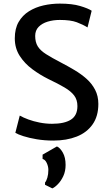

<svg xmlns="http://www.w3.org/2000/svg" viewBox="-20 -771 605 1064"><path d="M275.5 8Q227 8 183.8 0.8Q140.5 -6.5 109.5 -16.5Q78.5 -26.5 65 -35L89.5 -130.5Q108.5 -119.5 137 -109Q165.5 -98.5 199.5 -91.8Q233.5 -85 268.5 -85Q337 -85 373 -108Q409 -131 409 -183Q409 -218 391 -241.8Q373 -265.5 337.2 -286.5Q301.5 -307.5 248 -333Q202.5 -355.5 159.8 -387Q117 -418.5 89.5 -461Q62 -503.5 62 -558.5Q62 -612.5 83.2 -649.2Q104.5 -686 140.5 -708.5Q176.5 -731 220.8 -741Q265 -751 311.5 -751Q379.5 -751 424 -737.8Q468.5 -724.5 488 -711.5L465 -619Q439.5 -635 405.2 -647.8Q371 -660.5 311.5 -660.5Q275 -660.5 244 -651Q213 -641.5 194 -622Q175 -602.5 175 -572Q175 -537.5 189.2 -514.2Q203.5 -491 235.5 -470.8Q267.5 -450.5 319.5 -423.5Q357 -404 393.5 -382.2Q430 -360.5 459.8 -334Q489.5 -307.5 507.2 -273.2Q525 -239 525 -195Q525 -127 493.2 -81.8Q461.5 -36.5 405.2 -14.2Q349 8 275.5 8ZM270 273 229.5 253V240.5Q237 232 242.5 213.2Q248 194.5 248 170.5Q248 151.5 239.2 132.5Q230.5 113.5 216 110V86L295.5 40.5Q313 48 328.2 74.8Q343.5 101.5 343.5 143Q343.5 177.5 331 204.5Q318.5 231.5 301.2 249.2Q284 267 270 273Z"/></svg>

Font: Tracken
Style: Regular
Weight: 400
Designer: Eben Sorkin
Foundry: Eben Sorkin
Version: Version 2.001